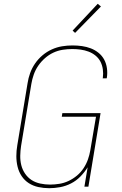

<svg xmlns="http://www.w3.org/2000/svg" viewBox="-20 -982 640 1010"><path d="M239 8Q210 8 182 2Q154 -4 131.5 -18.5Q109 -33 94 -55.5Q79 -78 72.5 -105Q66 -132 66 -160.5Q66 -189 71 -218L125 -544Q129 -571 138.5 -597.5Q148 -624 164.5 -648Q181 -672 203.5 -691Q226 -710 252.5 -722Q279 -734 306.5 -738.5Q334 -743 361 -743Q387 -743 411.5 -739.5Q436 -736 458 -727.5Q480 -719 498.5 -704Q517 -689 528 -668.5Q539 -648 542.5 -623Q546 -598 542 -573L541 -570H520L521 -573Q524 -595 521 -617Q518 -639 508.5 -657.5Q499 -676 482.5 -689.5Q466 -703 446 -710.5Q426 -718 404.5 -721Q383 -724 360 -724Q335 -724 309.5 -720Q284 -716 260.5 -705Q237 -694 216.5 -676Q196 -658 181 -636Q166 -614 157.5 -589.5Q149 -565 145 -541L91 -215Q87 -189 86.5 -163Q86 -137 92 -113Q98 -89 112 -68.5Q126 -48 146 -35Q166 -22 191.5 -16.5Q217 -11 243 -11Q267 -11 292 -15Q317 -19 340.5 -30Q364 -41 384.5 -58Q405 -75 419.5 -97Q434 -119 442.5 -143Q451 -167 455 -191L485 -368H305L308 -387H509L445 0H424L441 -102Q425 -76 403 -53.5Q381 -31 353.5 -17Q326 -3 296.5 2.5Q267 8 239 8ZM375 -809 362 -821 494 -962 511 -948Z"/></svg>

Font: Iosevka Aile Thin
Style: Italic
Weight: 100
Italic angle: -9°
Designer: Belleve Invis
Foundry: Belleve Invis
Version: Version 31.1.0; ttfautohint (v1.8.4)